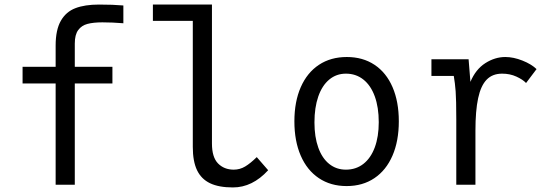

<svg xmlns="http://www.w3.org/2000/svg" viewBox="-20 -810 2440 842"><path d="M224 -444H79V-517H224V-610Q224 -679 246.8 -718.8Q269.5 -758.5 310.8 -774.2Q352 -790 414 -790Q477 -790 521 -786V-708Q473 -712 429 -712Q389.5 -712 363.8 -705.2Q338 -698.5 323 -678.2Q308 -658 308 -619V-517H473V-444H308V0H224Z M825.5 -165.5V-718.5H650.5V-790H909.5V-180.5Q909.5 -120.5 936.2 -93.2Q963 -66 1005 -66Q1032 -66 1055 -79.8Q1078 -93.5 1106 -121L1156 -63.5Q1087 12 1001.5 12Q939.5 12 901 -6.5Q862.5 -25 844 -63.8Q825.5 -102.5 825.5 -165.5Z M1271 -278Q1271 -364 1299 -427.8Q1327 -491.5 1378.8 -525.8Q1430.5 -560 1501 -560Q1571 -560 1622.5 -525.8Q1674 -491.5 1701.5 -427.8Q1729 -364 1729 -278Q1729 -191.5 1701.2 -127.5Q1673.5 -63.5 1622 -28.8Q1570.5 6 1500 6Q1430 6 1378.2 -28.8Q1326.5 -63.5 1298.8 -127.5Q1271 -191.5 1271 -278ZM1641 -274Q1641 -339.5 1623.5 -387.5Q1606 -435.5 1573.5 -461.2Q1541 -487 1497 -487Q1455 -487 1423.8 -461Q1392.5 -435 1375.8 -386.8Q1359 -338.5 1359 -273Q1359 -209.5 1375.8 -162.8Q1392.5 -116 1423.8 -91Q1455 -66 1497 -66Q1541 -66 1573.5 -91.2Q1606 -116.5 1623.5 -163.5Q1641 -210.5 1641 -274Z M1981 -287Q1981 -373.5 1978.2 -409.5Q1975.5 -445.5 1970 -477H1872V-550H2035L2043 -451Q2066 -506 2108.2 -533Q2150.5 -560 2196 -560Q2231.5 -560 2270.8 -544.5Q2310 -529 2333 -507L2287 -446Q2273 -461 2244.8 -474Q2216.5 -487 2182 -487Q2139.5 -487 2114 -460.5Q2088.5 -434 2076.8 -379.2Q2065 -324.5 2065 -237V0H1981Z"/></svg>

Font: JuliaMono Latin
Style: Regular
Weight: 400
Monospace: yes
Designer: cormullion
Foundry: corm
Version: Version 0.049; ttfautohint (v1.8.4)